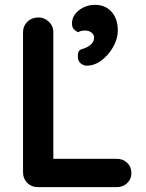

<svg xmlns="http://www.w3.org/2000/svg" viewBox="-20 -772 602 792"><path d="M461 -117Q487 -117 504.5 -100.5Q522 -84 522 -58Q522 -33 504.5 -16.5Q487 0 461 0H136Q110 0 92.5 -17.5Q75 -35 75 -61V-639Q75 -665 93 -682.5Q111 -700 139 -700Q163 -700 181.5 -682.5Q200 -665 200 -639V-100L178 -117ZM466 -646Q466 -613 447.5 -579.5Q429 -546 399.5 -523.5Q370 -501 337 -501Q326 -501 313.5 -510Q301 -519 301 -541Q301 -564 315.5 -568.5Q330 -573 340 -578Q353 -585 360.5 -594.5Q368 -604 368 -618Q368 -629 357.5 -637.5Q347 -646 330 -646Q324 -646 316 -644.5Q308 -643 302 -639Q292 -644 284.5 -651.5Q277 -659 277 -676Q277 -707 305.5 -729.5Q334 -752 372 -752Q415 -752 440.5 -723Q466 -694 466 -646Z"/></svg>

Font: zvoove
Style: Bold
Weight: 700
Designer: Vernon Adams (Nunito) & Andrew Paglinawan (Quicksand)
Foundry: zvoove
Version: Version 3.006